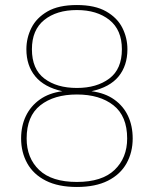

<svg xmlns="http://www.w3.org/2000/svg" viewBox="-20 -732 612 764"><path d="M286 12Q212 12 162.5 -13Q113 -38 88.5 -82Q64 -126 64 -181Q64 -231 83 -270.5Q102 -310 138.5 -336Q175 -362 228 -369Q156 -385 120.5 -428Q85 -471 85 -536Q85 -581 105 -621Q125 -661 169 -686.5Q213 -712 286 -712Q358 -712 402.5 -686.5Q447 -661 467 -621Q487 -581 487 -536Q487 -471 452 -428Q417 -385 344 -369Q398 -362 434.5 -336Q471 -310 489.5 -270.5Q508 -231 508 -181Q508 -126 483.5 -82Q459 -38 409.5 -13Q360 12 286 12ZM286 -8Q386 -8 436 -56Q486 -104 486 -181Q486 -270 431.5 -313Q377 -356 286 -356Q195 -356 140.5 -313Q86 -270 86 -181Q86 -103 136 -55.5Q186 -8 286 -8ZM286 -382Q365 -382 415 -419.5Q465 -457 465 -536Q465 -613 415.5 -652.5Q366 -692 286 -692Q205 -692 156 -652.5Q107 -613 107 -536Q107 -457 156.5 -419.5Q206 -382 286 -382Z"/></svg>

Font: DM Sans 18pt Thin
Style: Regular
Weight: 250
Designer: Colophon Foundry, Jonny Pinhorn
Foundry: Colophon Foundry
Version: Version 4.004;gftools[0.9.30]